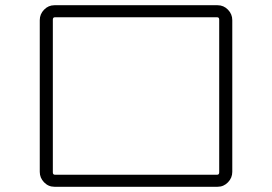

<svg xmlns="http://www.w3.org/2000/svg" viewBox="-20 -727 1040 734"><path d="M182 -652V-68Q182 -59 190 -59H810Q818 -59 818 -68V-652Q818 -661 810 -661H190Q182 -661 182 -652ZM188 -13Q165 -13 148.5 -30Q132 -47 132 -70V-650Q132 -673 148.5 -690Q165 -707 188 -707H812Q835 -707 851.5 -690Q868 -673 868 -650V-70Q868 -47 851.5 -30Q835 -13 812 -13Z"/></svg>

Font: Rounded Mplus 1c Light
Style: Regular
Weight: 300
Version: Version 1.059.20150529